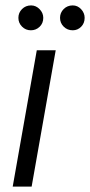

<svg xmlns="http://www.w3.org/2000/svg" viewBox="-20 -690 333 710"><path d="M27 0 116 -504H186L97 0ZM94 -578Q75 -578 61.5 -591.5Q48 -605 48 -624Q48 -643 61.5 -656.5Q75 -670 95 -670Q113 -670 126.5 -656Q140 -642 140 -624Q140 -604 126.5 -591Q113 -578 94 -578ZM249 -578Q229 -578 215.5 -591.5Q202 -605 202 -624Q202 -643 215.5 -656.5Q229 -670 249 -670Q267 -670 280 -656Q293 -642 293 -624Q293 -604 280 -591Q267 -578 249 -578Z"/></svg>

Font: DM Sans Light
Style: Italic
Weight: 300
Italic angle: -10°
Designer: Colophon Foundry, Jonny Pinhorn
Foundry: Colophon Foundry
Version: Version 4.004;gftools[0.9.30]